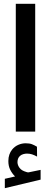

<svg xmlns="http://www.w3.org/2000/svg" viewBox="-20 -692 267 1009"><path d="M59.1 235.4Q43.5 219.7 33.7 200.2Q23.9 180.7 23.9 154.3Q23.9 135.3 29.3 120.1Q34.7 105 43.9 93.8Q57.1 77.6 75.9 69.3Q94.7 61 114.7 61Q135.3 61 147.9 65.9Q160.6 70.8 174.3 79.1L174.8 130.9Q160.2 123 148.2 119.1Q136.2 115.2 121.6 115.2Q112.8 115.2 102.8 117.9Q92.8 120.6 85 127.4Q71.8 139.2 71.8 160.6Q72.3 176.3 82.8 190.4Q93.3 204.6 117.2 211.4Q119.6 211.9 122.1 212.9Q124.5 213.9 127.4 213.9Q129.9 213.9 131.8 213.4L193.4 200.7V252L5.4 296.9V247.6ZM63 -671.9H165V-0.5H63Z"/></svg>

Font: Vazir Medium FD
Style: Medium-FD
Weight: 500
Designer: Saber Rastikerdar
Foundry: Saber Rastikerdar
Version: Version 30.0.0